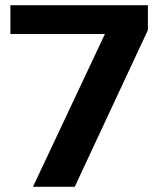

<svg xmlns="http://www.w3.org/2000/svg" viewBox="-20 -720 611 740"><path d="M424 -673 498 -589H20V-700H550V-604L268 0H107Z"/></svg>

Font: Pathway Extreme 28pt
Style: Bold
Weight: 700
Designer: Eduardo Rodriguez Tunni
Foundry: Eduardo Rodriguez Tunni
Version: Version 1.001;gftools[0.9.26]